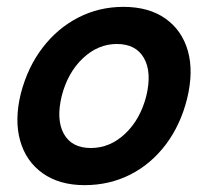

<svg xmlns="http://www.w3.org/2000/svg" viewBox="-20 -530 607 560"><path d="M226.7 10Q153.3 10 104.6 -24.6Q55.8 -59.2 38.8 -119.6Q21.7 -180 40.8 -257.5Q60.8 -334.2 104.2 -390.8Q147.5 -447.5 208.3 -478.8Q269.2 -510 340 -510Q414.2 -510 462.5 -475.8Q510.8 -441.7 527.9 -381.7Q545 -321.7 525.8 -242.5Q506.7 -165.8 463.8 -108.8Q420.8 -51.7 360 -20.8Q299.2 10 226.7 10ZM245 -98.3Q300.8 -98.3 345 -140Q389.2 -181.7 406.7 -250Q423.3 -319.2 400 -360.4Q376.7 -401.7 320.8 -401.7Q265.8 -401.7 221.7 -360Q177.5 -318.3 160 -250Q143.3 -180.8 166.2 -139.6Q189.2 -98.3 245 -98.3Z"/></svg>

Font: Funnel Sans SemiBold
Style: Italic
Weight: 600
Italic angle: -14.036°
Designer: NORD ID, Kristian Moeller
Foundry: Dicotype
Version: Version 1.000